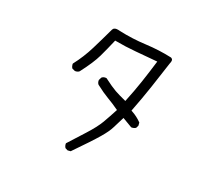

<svg xmlns="http://www.w3.org/2000/svg" viewBox="-123 -879 1245 1091"><g transform="rotate(20 500.0 -333.5)"><path d="M678.7 -208Q692.9 -208 703.6 -215.3L711.4 -231L710 -249.5Q684.1 -276.4 651.4 -294.4L645 -297.9Q678.7 -384.8 705.1 -463.6Q731.4 -542.5 757.8 -624Q763.2 -635.7 763.2 -643.1Q763.2 -650.4 759.3 -653.8Q757.3 -656.2 753.4 -658.2Q675.3 -675.3 592.5 -679.2Q509.8 -683.1 428.7 -700.7Q414.6 -704.6 406.2 -704.6Q388.7 -704.6 383.8 -691.9H383.3Q352.1 -625.5 318.8 -559.1Q286.1 -493.7 240.7 -435.5Q240.2 -433.6 240.2 -431.2Q240.2 -428.7 241.2 -424.3Q242.2 -415.5 247.6 -407.7L264.6 -399.9Q266.6 -399.4 268.6 -399.4Q282.7 -399.4 292 -407.2Q349.6 -481.9 373.5 -532.2Q397.5 -582.5 421.9 -640.1Q490.2 -627.4 552.7 -622.1Q615.2 -616.7 687.5 -609.9Q665 -535.6 643.6 -471.9Q622.1 -408.2 593.3 -337.4Q549.8 -356.9 523.4 -371.6Q497.1 -386.2 448.7 -422.9Q445.3 -423.3 440.9 -423.3Q429.2 -423.3 419.9 -415.5L411.6 -398.9Q411.1 -397 411.1 -395.5Q411.1 -381.3 418.9 -372.1Q462.9 -337.9 494.9 -319.3Q526.9 -300.8 566.4 -272.9Q541.5 -225.6 518.1 -185.1Q494.1 -144.5 445.8 -91.8L358.9 3.4Q358.4 4.9 358.4 5.9Q358.4 20 365.7 30.8L381.3 38.6L399.4 37.1Q497.1 -62.5 532.7 -104.5Q568.4 -146 582.8 -176Q597.2 -206.1 616.7 -243.2L675.3 -208.5Q677.2 -208 678.7 -208Z"/></g></svg>

Font: NaikaiFont
Style: Light
Weight: 300
Version: Version 1.89